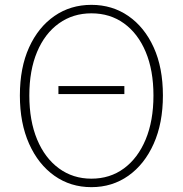

<svg xmlns="http://www.w3.org/2000/svg" viewBox="-20 -759 754 792"><path d="M221 -371V-404H493V-371ZM357 13Q271 13 204.5 -34Q138 -81 100 -166Q62 -251 62 -365Q62 -480 100 -563.5Q138 -647 204.5 -693Q271 -739 357 -739Q443 -739 509.5 -693Q576 -647 614 -563.5Q652 -480 652 -365Q652 -251 614 -166Q576 -81 509.5 -34Q443 13 357 13ZM357 -22Q434 -22 491.5 -64.5Q549 -107 581 -184Q613 -261 613 -365Q613 -469 581 -545Q549 -621 491.5 -662.5Q434 -704 357 -704Q281 -704 223 -662.5Q165 -621 133 -545Q101 -469 101 -365Q101 -261 133 -184Q165 -107 223 -64.5Q281 -22 357 -22Z"/></svg>

Font: Noto Sans HK Thin
Style: Regular
Weight: 100
Designer: Ryoko NISHIZUKA 西塚涼子 (kana, bopomofo & ideographs); Paul D. Hunt (Latin, Greek & Cyrillic); Sandoll Communications 산돌커뮤니
Foundry: Adobe
Version: Version 2.004-H2;hotconv 1.0.118;makeotfexe 2.5.65603